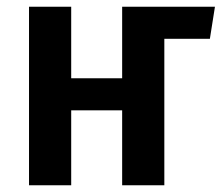

<svg xmlns="http://www.w3.org/2000/svg" viewBox="-20 -549 657 569"><path d="M617 -529 602 -434H467V0H342V-222H191V0H66V-529H191V-317H342V-529Z"/></svg>

Font: Fira Sans Condensed Medium
Style: Regular
Weight: 500
Width: 3
Designer: Carrois Corporate & Edenspiekermann AG
Foundry: Carrois Corporate GbR & Edenspiekermann AG
Version: Version 4.203;PS 004.203;hotconv 1.0.88;makeotf.lib2.5.64775